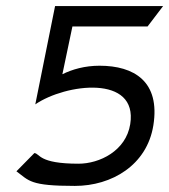

<svg xmlns="http://www.w3.org/2000/svg" viewBox="-20 -600 556 631"><path d="M34 -37C76 -6 78 11 226 11C347 11 463 -57 484 -188C507 -332 421 -384 307 -384C259 -384 217 -372 185 -356L218 -513H465L516 -580H161L96 -257C195 -325 434 -356 408 -192C394 -104 307 -62 238 -62C106 -62 112 -95 93 -97Z"/></svg>

Font: Charger Sport
Style: ExtObl
Weight: 400
Designer: Jasper
Foundry: Cannot Into Space Fonts
Version: Version 1.1